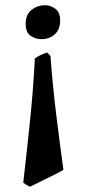

<svg xmlns="http://www.w3.org/2000/svg" viewBox="-20 -464 342 745"><path d="M213.4 -383.8Q213.4 -349.6 192.6 -330.8Q171.9 -312 140.6 -312Q117.7 -312 98.6 -325.2Q79.6 -338.4 79.6 -371.6Q79.6 -407.7 102.5 -425.8Q125.5 -443.8 155.3 -443.8Q175.3 -443.8 194.3 -430.4Q213.4 -417 213.4 -383.8ZM226.1 194.8Q216.8 200.7 198 210.2Q179.2 219.7 158 230.2Q136.7 240.7 119.4 249.3Q102.1 257.8 95.7 260.7Q87.9 256.3 82 252.9Q76.2 249.5 70.3 244.6Q84 125 96.4 5.4Q108.9 -114.3 115.2 -237.3Q124.5 -244.1 137.7 -250.5Q150.9 -256.8 163.1 -260.3L175.8 -246.6Q184.6 -128.9 198.5 -16.6Q212.4 95.7 226.1 194.8Z"/></svg>

Font: Namdhinggo ExtraBold
Style: Regular
Weight: 800
Designer: Victor Gaultney
Foundry: SIL International
Version: Version 3.001